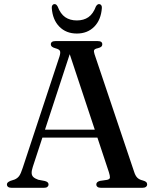

<svg xmlns="http://www.w3.org/2000/svg" viewBox="-20 -896 739 916"><path d="M168 -277.5H462L464.5 -239.5H163.5ZM211.5 -16Q211.5 -9 206.2 -4.5Q201 0 189.5 0H35.5Q24.5 0 18.8 -4.2Q13 -8.5 13 -16Q13 -21.5 16.8 -25.2Q20.5 -29 29.5 -33L49.5 -39.5Q63.5 -45.5 71.5 -56.5Q79.5 -67.5 88.5 -95.5L264 -627Q269.5 -645 266 -653Q262.5 -661 245 -665.5Q232.5 -669 227.5 -673.5Q222.5 -678 222.5 -684.5Q222.5 -692 228 -696Q233.5 -700 245 -700H446Q457.5 -700 462.8 -696Q468 -692 468 -684.5Q468 -677.5 463.2 -673.2Q458.5 -669 446.5 -666Q432 -663 429.2 -657Q426.5 -651 431 -637.5L619.5 -77.5Q625.5 -58 634.8 -48.5Q644 -39 661.5 -35Q673.5 -31.5 677.8 -27.2Q682 -23 682 -16Q682 -9 676.2 -4.5Q670.5 0 659 0H462Q450.5 0 445 -4.5Q439.5 -9 439.5 -16Q439.5 -22.5 443.8 -26.5Q448 -30.5 457 -33L491 -38Q504 -41 504.5 -49Q505 -57 499.5 -74.5L307 -654.5L321 -663L136.5 -100Q130.5 -82 131 -70.2Q131.5 -58.5 139.2 -51.2Q147 -44 162.5 -38.5L194 -32.5Q203 -30 207.2 -26.2Q211.5 -22.5 211.5 -16ZM346.5 -798.5Q379.5 -798.5 402 -814.2Q424.5 -830 437.5 -865Q441 -871 444.8 -873.8Q448.5 -876.5 452.5 -876.5Q459 -876.5 462.8 -871.5Q466.5 -866.5 466 -858Q462 -801.5 429.8 -768.8Q397.5 -736 346.5 -736Q295.5 -736 263.2 -768.8Q231 -801.5 227 -858Q226.5 -866.5 230.2 -871.5Q234 -876.5 240 -876.5Q245 -876.5 248.2 -873.8Q251.5 -871 255 -865Q268.5 -829.5 291.2 -814Q314 -798.5 346.5 -798.5Z"/></svg>

Font: Fraunces 36pt
Style: Regular
Weight: 400
Version: Version 1.000;[b76b70a41]